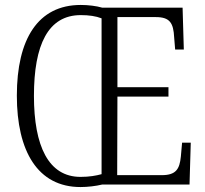

<svg xmlns="http://www.w3.org/2000/svg" viewBox="-20 -745 829 775"><path d="M305 10C334 10 367 6 392 0H745L750 -169H715L710 -113C705 -62 690 -38 633 -38H453L454 -355H660V-393H454V-676H609C666 -676 680 -652 683 -594L687 -545H722L717 -714H393C369 -721 336 -725 306 -725C133 -725 48 -587 48 -359C48 -135 132 10 305 10ZM305 -31C176 -31 117 -155 117 -358C117 -564 174 -684 306 -684C339 -684 367 -680 390 -671V-42C368 -36 341 -31 305 -31Z"/></svg>

Font: Noto Serif Devanagari Condensed Light
Style: Regular
Weight: 300
Width: 3
Designer: Universal Thirst, Indian Type Foundry and the Monotype Design Team
Foundry: Monotype Imaging Inc.
Version: Version 2.004